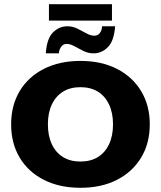

<svg xmlns="http://www.w3.org/2000/svg" viewBox="-20 -884 766 914"><path d="M363 10Q263 10 188.5 -28Q114 -66 73.5 -134Q33 -202 33 -292Q33 -382 73.5 -450Q114 -518 188.5 -556Q263 -594 363 -594Q463 -594 537 -556Q611 -518 652 -450Q693 -382 693 -292Q693 -202 652 -134Q611 -66 537 -28Q463 10 363 10ZM363 -115Q411 -115 445.5 -136Q480 -157 499 -197Q518 -237 518 -292Q518 -347 499 -387Q480 -427 445.5 -448Q411 -469 363 -469Q315 -469 280.5 -448Q246 -427 227 -387Q208 -347 208 -292Q208 -237 227 -197Q246 -157 280.5 -136Q315 -115 363 -115ZM425 -630Q400 -630 377 -641.5Q354 -653 334 -664Q314 -675 298 -675Q281 -675 271.5 -662Q262 -649 260 -630H198Q203 -701 232.5 -730Q262 -759 301 -759Q326 -759 349 -747.5Q372 -736 392 -725Q412 -714 429 -714Q446 -714 455.5 -727Q465 -740 466 -759H528Q523 -689 493.5 -659.5Q464 -630 425 -630ZM213 -786V-864H513V-786Z"/></svg>

Font: Rokkitt SemiBold ExtraBold
Style: Regular
Weight: 800
Version: Version 3.103